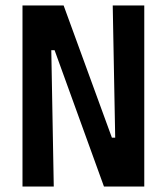

<svg xmlns="http://www.w3.org/2000/svg" viewBox="-20 -680 608 700"><path d="M62 0V-660H212L388 -178H400L391 -660H506V0H359L179 -497H167L176 0Z"/></svg>

Font: Bricolage Grotesque 10pt Condensed SemiBold
Style: Regular
Weight: 600
Width: 3
Designer: Mathieu Triay
Foundry: Atelier Triay
Version: Version 1.000; ttfautohint (v1.8.4.7-5d5b);gftools[0.9.32]